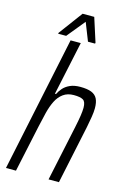

<svg xmlns="http://www.w3.org/2000/svg" viewBox="-134 -957 669 1019"><g transform="rotate(15 201.0 -448.0)"><path d="M7 0 163 -743H219L156 -448H162Q170 -465 184 -481Q198 -497 221 -507.5Q244 -518 277 -518Q316 -518 338.5 -509Q361 -500 371 -480.5Q381 -461 381 -428Q381 -408 376.5 -380Q372 -352 366 -322L298 0H241L306 -306Q314 -344 318 -370.5Q322 -397 322 -415Q322 -448 306.5 -457.5Q291 -467 255 -467Q221 -467 197.5 -450Q174 -433 159.5 -404Q145 -375 135.5 -337Q126 -299 117 -257L62 0ZM90 -760 91 -765 188 -896H252L294 -765L293 -760H254L215 -859L134 -760Z"/></g></svg>

Font: Saira Condensed Light
Style: Italic
Weight: 300
Width: 3
Italic angle: -12°
Designer: Hector Gatti with collaboration of the Omnibus-Type team
Foundry: Omnibus-Type
Version: Version 1.101